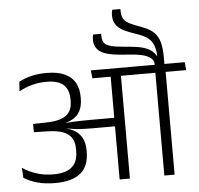

<svg xmlns="http://www.w3.org/2000/svg" viewBox="-62 -1026 1128 1089"><g transform="rotate(-5 502.5 -481.0)"><path d="M493 -803Q493 -757.5 526.8 -734.5Q560.5 -711.5 636.5 -705L706.5 -699.5Q754 -695.5 781 -686Q808 -676.5 819 -663Q830 -649.5 830 -632V-621.5H885V-668Q885 -719 876 -753.2Q867 -787.5 844.8 -809.8Q822.5 -832 782 -847.5L735 -865.5Q695.5 -880.5 679.5 -898.5Q663.5 -916.5 663.5 -952.5V-962.5H617Q615 -955.5 613.8 -948Q612.5 -940.5 612.5 -932Q612.5 -893.5 633.5 -869.5Q654.5 -845.5 703.5 -827.5L756 -808.5Q790 -796 809.5 -779.5Q829 -763 837.8 -739Q846.5 -715 848.5 -681L846 -680Q836 -697 820.2 -709.8Q804.5 -722.5 777.2 -731.2Q750 -740 706.5 -744L643.5 -750Q589 -755 565.8 -769Q542.5 -783 542.5 -819.5V-832H496.5Q494.5 -825.5 493.8 -818Q493 -810.5 493 -803ZM888 0V-600.5H829.5V0ZM1005 -585 1000.5 -630.5H712L717.5 -585ZM750.5 -585 746 -630.5H466L471 -585ZM575 0H633.5V-601.5H575ZM28 -114 32 -56.5Q66.5 -35 110.5 -23.2Q154.5 -11.5 209 -11.5Q306 -11.5 354.2 -51.2Q402.5 -91 402.5 -173V-182Q402.5 -223 387 -252.2Q371.5 -281.5 339 -299Q306.5 -316.5 255 -322.5L254.5 -341.5Q302.5 -344 333.8 -360.2Q365 -376.5 380.2 -405.8Q395.5 -435 395.5 -476.5V-484.5Q395.5 -533 376.5 -567Q357.5 -601 317.5 -619.5Q277.5 -638 214.5 -638Q167.5 -638 128 -628.5Q88.5 -619 56.5 -602L52.5 -547.5Q90 -568 129 -578Q168 -588 209 -588Q277 -588 307 -559.5Q337 -531 337 -476.5V-469Q337 -431 321.8 -407Q306.5 -383 273.8 -371Q241 -359 187.5 -358L113.5 -356.5V-309.5L191 -307.5Q243.5 -306.5 277.2 -294.5Q311 -282.5 327.2 -257.8Q343.5 -233 343.5 -194V-183Q343.5 -140.5 327.8 -113.8Q312 -87 280.8 -74.2Q249.5 -61.5 204 -61.5Q153 -61.5 110 -75Q67 -88.5 28 -114ZM249.5 -346.5V-316.5L301.5 -307L302.5 -314Q325.5 -310 346.5 -307.2Q367.5 -304.5 390.8 -303.5Q414 -302.5 443.5 -302.5H597.5V-351H442.5Q412.5 -351 389 -350.5Q365.5 -350 343.5 -349Q321.5 -348 297 -346.5L296.5 -351.5Z"/></g></svg>

Font: Anek Devanagari Light
Style: Regular
Weight: 300
Designer: Kailash Malviya (Devanagari) & Yesha Goshar (Latin)
Foundry: Ek Type
Version: Version 1.003